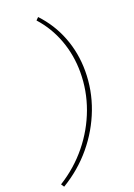

<svg xmlns="http://www.w3.org/2000/svg" viewBox="-254 -799 750 1071"><g transform="rotate(-20 121.0 -263.5)"><path d="M119 -733Q189 -659 226 -563.5Q263 -468 263 -361Q263 -247 222.5 -140Q182 -33 108 56Q34 145 -68 206L-80 188Q18 127 88.5 40Q159 -47 197 -150.5Q235 -254 235 -364Q235 -465 201.5 -556Q168 -647 104 -718Z"/></g></svg>

Font: Piazzolla SC Thin
Style: Italic
Weight: 100
Italic angle: -11.3°
Designer: Juan Pablo del Peral
Foundry: Huerta Tipografica
Version: Version 1.330